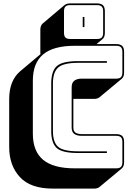

<svg xmlns="http://www.w3.org/2000/svg" viewBox="-20 -989 768 1128"><path d="M534 119H290Q159 119 96.5 51Q34 -17 34 -125V-406Q34 -461 50 -501.5Q66 -542 97 -569L218 -671Q217 -674 217 -678.5Q217 -683 217 -687V-814Q217 -827 220.5 -836Q224 -845 231 -851L360 -960Q365 -964 373.5 -966.5Q382 -969 392 -969H550Q574 -969 585 -958Q596 -947 596 -923V-796Q596 -783 592.5 -774Q589 -765 582 -759L547 -730H663Q687 -730 698 -719Q709 -708 709 -684V-563Q709 -550 705.5 -541Q702 -532 695 -526L565 -418Q561 -414 552.5 -411Q544 -408 534 -408H411V-239Q411 -218 424 -209.5Q437 -201 462 -201H663Q687 -201 698 -190Q709 -179 709 -155V-36Q709 -23 705.5 -14Q702 -5 695 1L565 109Q561 113 552.5 116Q544 119 534 119ZM550 -760Q569 -760 577.5 -768.5Q586 -777 586 -796V-923Q586 -942 577.5 -950.5Q569 -959 550 -959H392Q373 -959 364.5 -950.5Q356 -942 356 -923V-796Q356 -777 364.5 -768.5Q373 -760 392 -760ZM476 -830H466V-889H476ZM663 0Q682 0 690.5 -8.5Q699 -17 699 -36V-155Q699 -174 690.5 -182.5Q682 -191 663 -191H462Q431 -191 416 -202.5Q401 -214 401 -239V-477Q401 -502 416 -514.5Q431 -527 462 -527H663Q682 -527 690.5 -535.5Q699 -544 699 -563V-684Q699 -703 690.5 -711.5Q682 -720 663 -720H419Q294 -720 233.5 -669.5Q173 -619 173 -515V-204Q173 -100 233.5 -50Q294 0 419 0ZM608 -100V-90H441Q344 -90 312.5 -120Q281 -150 281 -219V-499Q281 -570 313 -600Q345 -630 441 -630H608V-620H441Q353 -620 322 -592.5Q291 -565 291 -499V-219Q291 -154 321 -127Q351 -100 441 -100Z"/></svg>

Font: Bungee Shade
Style: Regular
Weight: 400
Designer: David Jonathan Ross
Foundry: David Jonathan Ross
Version: Version 1.000;PS 1.0;hotconv 1.0.72;makeotf.lib2.5.5900